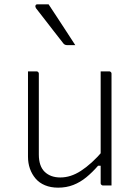

<svg xmlns="http://www.w3.org/2000/svg" viewBox="-20 -855 640 885"><path d="M148 -526Q152 -526 154 -524.5Q156 -523 157.5 -521Q159 -519 159 -515Q159 -469 159 -422.5Q159 -376 159 -329.5Q159 -283 159 -236.5Q159 -190 159 -143Q159 -89 186 -63Q213 -37 258 -37Q282 -37 305.5 -44.5Q329 -52 353 -67.5Q377 -83 403 -106.5Q429 -130 457 -163V-91H432Q406 -61 378 -38Q350 -15 318 -2.5Q286 10 248 10Q214 10 187.5 -1Q161 -12 144 -32Q127 -52 118 -77.5Q109 -103 109 -133Q109 -178 109 -222.5Q109 -267 109 -312Q109 -357 109 -401Q109 -433 109 -464Q109 -495 109 -526Q119 -526 128.5 -526Q138 -526 148 -526ZM483 -526Q487 -526 489 -524.5Q491 -523 492.5 -521Q494 -519 494 -515Q494 -446 494 -377Q494 -308 494 -238.5Q494 -169 494 -100Q494 -76 494 -56.5Q494 -37 494 -22.5Q494 -8 494 0Q488 0 481.5 0Q475 0 468.5 0Q462 0 455 0Q452 0 449.5 -1.5Q447 -3 445.5 -5Q444 -7 444 -11Q444 -97 444 -183Q444 -269 444 -355Q444 -441 444 -526Q451 -526 457.5 -526Q464 -526 470.5 -526Q477 -526 483 -526ZM204 -835Q225 -804 245.5 -772Q266 -740 287 -708.5Q308 -677 327 -647Q318 -647 309 -647Q300 -647 289 -647Q283 -647 278.5 -649.5Q274 -652 272 -655Q245 -690 225.5 -714.5Q206 -739 188 -763Q170 -787 146 -817Q142 -823 143.5 -829Q145 -835 152 -835Q162 -835 169 -835Q176 -835 184.5 -835Q193 -835 204 -835Z"/></svg>

Font: Recursive Light
Style: Regular
Weight: 300
Version: Version 1.085